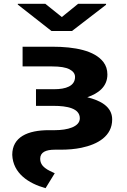

<svg xmlns="http://www.w3.org/2000/svg" viewBox="-20 -772 661 1003"><path d="M397 -154C397 -109 331 -92 268 -92H236C124 -92 44 -56 44 37C48 133 128 186 218 211L266 133C232 117 190 101 190 57C190 23 220 10 266 10H295C335 10 371 7 405 0C491 -18 566 -61 566 -148C566 -215 505 -247 436 -264C494 -284 541 -319 541 -383C541 -408 534 -430 520 -448C474 -508 371 -528 252 -528H98V-425H252C294 -425 324 -420 343 -410C362 -400 372 -387 372 -370C372 -322 323 -306 264 -306H168V-219H260C331 -219 397 -206 397 -154ZM303 -683 217 -752H73V-748L249 -610H356L534 -747V-752H388Z"/></svg>

Font: Asimov
Style: XWid
Weight: 500
Designer: Google
Version: Version 2.000980; 2014